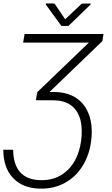

<svg xmlns="http://www.w3.org/2000/svg" viewBox="-26 -913 665 1141"><path d="M0 0ZM268.1 -366.2H298.3Q375.5 -365.2 427.7 -330.1Q480 -294.9 502.9 -231Q525.9 -167 516.6 -83Q507.3 3.4 466.3 70.8Q425.3 138.2 359.1 174.1Q293 210 211.4 208Q109.9 206.1 51.8 145Q-6.3 84 -6.3 -23.4L52.2 -22.9Q53.2 65.4 94 110.6Q134.8 155.8 214.4 157.7Q302.7 160.2 365 107.7Q427.2 55.2 449.7 -41Q464.8 -107.4 457.5 -170.9Q448.7 -239.7 408 -277.3Q367.2 -314.9 296.9 -316.9L187 -317.4L195.3 -365.2L502 -659.7H111.3L120.1 -710.9H588.9L582.5 -668.9ZM361.3 -798.3 460 -891.6 512.2 -892.1 511.7 -885.7 380.9 -758.8H338.9L246.1 -886.2L246.6 -892.6L297.9 -892.1Z"/></svg>

Font: Roboto Light
Style: Italic
Weight: 300
Italic angle: -12°
Designer: Google
Version: Version 2.134; 2016; ttfautohint (v1.6)